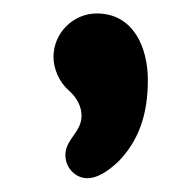

<svg xmlns="http://www.w3.org/2000/svg" viewBox="-20 -141 290 284"><path d="M81.1 -7.8C95.2 4.4 100.6 18.1 100.6 30.3C100.6 54.7 76.7 64.9 76.7 88.4C76.7 106.4 90.8 122.6 109.4 122.6C121.6 122.6 137.2 115.2 155.8 97.2C185.5 66.4 198.7 27.8 198.7 -22.5C198.7 -70.3 177.7 -121.1 123 -121.1C88.9 -121.1 59.1 -92.8 59.1 -56.6C59.1 -39.1 67.9 -19.5 81.1 -7.8Z"/></svg>

Font: Supermercado One
Style: Regular
Weight: 400
Designer: James Grieshaber
Foundry: James Grieshaber
Version: Version 1.002